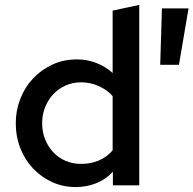

<svg xmlns="http://www.w3.org/2000/svg" viewBox="-20 -752 785 779"><path d="M44 0ZM438 0V-55Q408 -23 369 -8Q330 7 287 7Q236 7 192 -13Q148 -33 115 -67.5Q82 -102 63 -149.5Q44 -197 44 -252Q44 -303 62 -350Q80 -397 113 -432.5Q146 -468 191.5 -489.5Q237 -511 292 -511Q334 -511 371 -496.5Q408 -482 437 -456V-709Q464 -715 491 -720.5Q518 -726 545 -732V0ZM151 -252Q151 -217 163 -187Q175 -157 196 -134.5Q217 -112 246 -99.5Q275 -87 309 -87Q347 -87 380 -100.5Q413 -114 437 -142V-362Q414 -388 380 -403Q346 -418 309 -418Q275 -418 246 -405Q217 -392 196 -369.5Q175 -347 163 -317Q151 -287 151 -252ZM637 -718H745L706 -489H630Z"/></svg>

Font: Rosa Sans Medium
Style: Regular
Weight: 500
Designer: Pentagram / MCKL
Foundry: Pentagram / MCKL
Version: Version 1.005;September 16, 2019;FontCreator 11.5.0.2425 64-